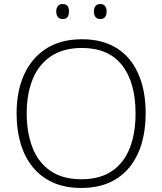

<svg xmlns="http://www.w3.org/2000/svg" viewBox="-20 -919 803 949"><path d="M700 -358Q700 -276 680 -209Q660 -142 620 -92.5Q580 -43 520.5 -16.5Q461 10 381 10Q301 10 241.5 -17Q182 -44 142 -93Q102 -142 82 -209.5Q62 -277 62 -359Q62 -468 99 -550Q136 -632 208 -678.5Q280 -725 385 -725Q487 -725 557 -681Q627 -637 663.5 -554.5Q700 -472 700 -358ZM112 -359Q112 -262 141 -188.5Q170 -115 230 -74Q290 -33 382 -33Q474 -33 533.5 -73.5Q593 -114 621.5 -187.5Q650 -261 650 -358Q650 -512 583 -597Q516 -682 385 -682Q293 -682 232 -641Q171 -600 141.5 -527.5Q112 -455 112 -359ZM258 -862Q258 -879 266 -889Q274 -899 289 -899Q307 -899 314 -889Q321 -879 321 -862Q321 -845 314 -835Q307 -825 289 -825Q274 -825 266 -835Q258 -845 258 -862ZM444 -862Q444 -879 452 -889Q460 -899 475 -899Q492 -899 499.5 -889Q507 -879 507 -862Q507 -845 499.5 -835Q492 -825 475 -825Q460 -825 452 -835Q444 -845 444 -862Z"/></svg>

Font: Noto Sans Oriya ExtraLight
Style: Regular
Weight: 250
Version: Version 2.003